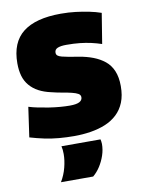

<svg xmlns="http://www.w3.org/2000/svg" viewBox="-86 -617 664 886"><g transform="rotate(-10 246.0 -174.0)"><path d="M19 -20 39 -160Q58 -154 82.5 -149Q107 -144 133 -140Q159 -136 184 -134Q209 -132 229 -132Q260 -132 274 -139.5Q288 -147 288 -161Q288 -172 277.5 -178Q267 -184 248.5 -188.5Q230 -193 206 -197Q182 -201 154 -208Q122 -215 97.5 -228Q73 -241 56 -261Q39 -281 31.5 -307Q24 -333 24 -366Q24 -464 83.5 -510.5Q143 -557 261 -557Q298 -557 330.5 -553Q363 -549 392.5 -543Q422 -537 448 -528L425 -386Q401 -394 376.5 -399.5Q352 -405 324.5 -408Q297 -411 261 -411Q235 -411 220.5 -405Q206 -399 206 -384Q206 -375 212 -370Q218 -365 231 -361.5Q244 -358 263.5 -354.5Q283 -351 309 -347Q345 -341 375 -329.5Q405 -318 428 -299.5Q451 -281 463.5 -251.5Q476 -222 476 -180Q476 -136 463 -104Q450 -72 426.5 -50Q403 -28 371.5 -15Q340 -2 302.5 4Q265 10 225 10Q189 10 154 7Q119 4 86 -3Q53 -10 19 -20ZM127 209Q145 179 153.5 145.5Q162 112 162 83Q162 72 161 63Q160 54 158 46H341Q342 51 343 56.5Q344 62 344 68Q344 95 335 121.5Q326 148 311.5 170.5Q297 193 278 209Z"/></g></svg>

Font: Georama ExtraBold
Style: Regular
Weight: 800
Designer: Jean-Baptiste Levee
Foundry: Production Type
Version: Version 1.001